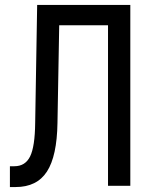

<svg xmlns="http://www.w3.org/2000/svg" viewBox="-20 -750 640 775"><path d="M20 5V-79H38Q82 -79 101.5 -118.5Q121 -158 122 -254L130 -730H506V0H416V-648H219L212 -254Q210 -120 169.5 -57.5Q129 5 43 5Z"/></svg>

Font: JetBrainsMono NF
Style: Regular
Weight: 400
Designer: Philipp Nurullin, Konstantin Bulenkov
Foundry: JetBrains
Version: Version 2.251; ttfautohint (v1.8.3);Nerd Fonts 2.2.2